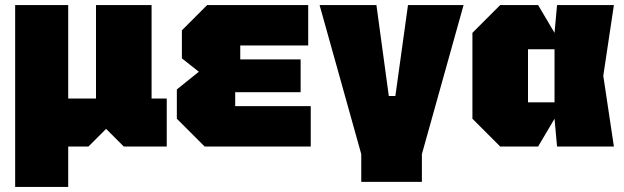

<svg xmlns="http://www.w3.org/2000/svg" viewBox="-20 -580 2470 760"><path d="M40 160V-560H250V-190H360V-560H580V-190H640V0H470L400 -70L330 0H250V160Z M790 0 680 -110V-226L767 -296L700 -349V-460L800 -560H1200V-400H931V-345H1170V-215H911V-160H1210V0Z M1410 30 1245 -560H1470L1519 -200H1545L1595 -560H1815L1650 30V140H1410Z M1960 0 1850 -110V-450L1960 -560H2110L2175 -450L2185 -560H2410L2368 -280L2410 0H2185L2175 -110L2110 0ZM2070 -175H2175V-385H2070Z"/></svg>

Font: Tektur Black
Style: Regular
Weight: 900
Designer: Adam Jagosz
Foundry: Adam Jagosz
Version: Version 1.005;gftools[0.9.30]